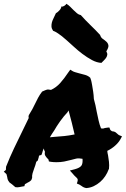

<svg xmlns="http://www.w3.org/2000/svg" viewBox="-45 -959 651 993"><path d="M516.6 -82Q510.7 -65.4 499.5 -48.3Q488.3 -31.2 473.1 -18.1Q458 -4.9 439.5 3.9Q420.9 12.7 400.4 13.7Q387.7 10.7 383.3 7.3Q378.9 3.9 374 1Q371.1 -1 368.7 -2.4Q366.2 -3.9 364.3 -4.9L352.5 -9.8L356.4 -22.5Q358.4 -30.3 355.5 -34.7Q352.5 -39.1 343.8 -46.9Q340.8 -49.8 337.9 -52.7Q335 -55.7 333 -58.6L316.4 -77.1L342.8 -84Q367.2 -90.8 375.5 -101.6Q383.8 -112.3 381.8 -137.7Q362.3 -141.6 349.1 -138.7Q335.9 -135.7 322.3 -131.8Q304.7 -127 286.6 -123.5Q268.6 -120.1 247.1 -120.1Q239.3 -120.1 232.4 -120.6Q225.6 -121.1 217.8 -122.1L208 -124Q206.1 -134.8 204.1 -136.2Q202.1 -137.7 200.2 -139.6Q195.3 -144.5 189.9 -152.8Q184.6 -161.1 187.5 -173.8Q182.6 -182.6 181.6 -191.4Q175.8 -179.7 172.9 -167L168.9 -157.2L159.2 -155.3Q157.2 -154.3 156.2 -150.9Q155.3 -147.5 155.3 -145.5L150.4 -128.9Q148.4 -127 146.5 -125.5Q144.5 -124 142.6 -122.1Q140.6 -113.3 137.7 -104.5Q134.8 -95.7 131.8 -87.9Q127 -75.2 123.5 -63Q120.1 -50.8 121.1 -39.1L117.2 -28.3Q112.3 -22.5 106.4 -19Q100.6 -15.6 94.7 -12.7Q92.8 -10.7 89.4 -9.3Q85.9 -7.8 84 -6.8L81.1 3.9L69.3 5.9Q58.6 7.8 54.2 8.8Q49.8 9.8 43.9 9.8L34.2 8.8Q23.4 0 17.6 -5.4Q11.7 -10.7 3.9 -15.6Q-4.9 -27.3 -5.9 -33.2Q-6.8 -39.1 -7.8 -43.9Q-9.8 -49.8 -10.3 -53.7Q-10.7 -57.6 -12.7 -59.6L-25.4 -71.3L-14.6 -80.1L-13.7 -96.7Q5.9 -146.5 27.8 -192.4Q49.8 -238.3 73.2 -286.1Q81.1 -301.8 88.4 -317.4Q95.7 -333 103.5 -348.6Q102.5 -351.6 102.5 -355.5Q102.5 -359.4 104.5 -364.3Q115.2 -380.9 122.1 -394Q128.9 -407.2 135.7 -420.9Q143.6 -437.5 151.9 -453.1Q160.2 -468.8 172.9 -485.4L188.5 -492.2Q191.4 -493.2 195.3 -494.6Q199.2 -496.1 204.1 -496.1L218.8 -494.1Q246.1 -506.8 266.6 -529.8Q287.1 -552.7 308.6 -585L318.4 -598.6L331.1 -590.8Q335.9 -587.9 344.7 -585.4Q353.5 -583 363.3 -580.1Q380.9 -576.2 396.5 -571.3Q412.1 -566.4 421.9 -556.6Q427.7 -541 428.7 -533.2Q429.7 -525.4 431.6 -517.6Q434.6 -501 437 -484.4Q439.5 -467.8 440.4 -447.3Q445.3 -430.7 448.7 -414.6Q452.1 -398.4 455.1 -381.8Q460 -358.4 464.8 -336.4Q469.7 -314.5 477.5 -294.9Q485.4 -294.9 487.3 -293.9Q492.2 -295.9 497.6 -296.9Q502.9 -297.9 509.8 -298.8L520.5 -299.8L524.4 -290Q525.4 -285.2 534.2 -280.3Q546.9 -279.3 552.7 -274.9Q558.6 -270.5 563.5 -265.6Q567.4 -261.7 571.3 -259.8L585.9 -253.9L578.1 -239.3Q568.4 -221.7 550.3 -205.6Q532.2 -189.5 509.8 -178.7Q510.7 -172.9 511.2 -167.5Q511.7 -162.1 513.7 -156.2Q516.6 -139.6 518.6 -122.1Q520.5 -104.5 518.6 -85.9ZM234.4 -251Q263.7 -252.9 287.6 -255.4Q311.5 -257.8 340.8 -263.7Q334 -293 326.2 -324.7Q318.4 -356.4 309.6 -387.7L303.7 -377.9Q284.2 -357.4 266.1 -332Q248 -306.6 235.4 -284.2Q229.5 -275.4 223.6 -266.6Q217.8 -257.8 212.9 -249Q218.8 -250 224.1 -250Q229.5 -250 234.4 -251ZM229.5 -799.8Q221.7 -811.5 221.2 -822.3Q220.7 -833 223.6 -843.8Q226.6 -854.5 232.4 -865.7Q238.3 -877 244.1 -890.6Q252 -894.5 261.7 -904.8Q271.5 -915 272.5 -925.8Q277.3 -922.9 286.6 -928.2Q295.9 -933.6 297.9 -939.5Q308.6 -933.6 317.9 -924.3Q327.1 -915 335.9 -906.2Q344.7 -897.5 353.5 -890.1Q362.3 -882.8 373 -880.9Q396.5 -854.5 423.3 -828.6Q450.2 -802.7 472.7 -778.3Q476.6 -764.6 486.8 -757.8Q497.1 -751 505.4 -743.2Q513.7 -735.4 515.6 -724.6Q517.6 -713.9 504.9 -693.4Q510.7 -683.6 509.8 -675.8Q508.8 -668 504.4 -661.1Q500 -654.3 493.2 -647.5Q486.3 -640.6 479.5 -633.8Q456.1 -634.8 430.7 -648.4Q405.3 -662.1 381.3 -680.2Q357.4 -698.2 336.9 -717.3Q316.4 -736.3 301.8 -749Q273.4 -774.4 255.4 -786.1Q237.3 -797.9 229.5 -799.8Z"/></svg>

Font: Permanent Marker
Style: Regular
Weight: 400
Designer: Font Diner, Inc
Foundry: Font Diner, Inc
Version: Version 1.000